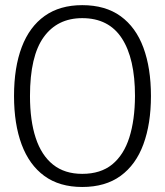

<svg xmlns="http://www.w3.org/2000/svg" viewBox="-20 -723 640 746"><path d="M299.5 3.5Q211 3.5 152.2 -39.5Q93.5 -82.5 64 -161.8Q34.5 -241 34.5 -350Q34.5 -461 64.5 -540Q94.5 -619 153.5 -661Q212.5 -703 299.5 -703Q389.5 -703 448.8 -660Q508 -617 537.2 -537.8Q566.5 -458.5 566.5 -350Q566.5 -242 537.2 -162.5Q508 -83 448.8 -39.8Q389.5 3.5 299.5 3.5ZM299.5 -47.5Q371 -47.5 416 -84.2Q461 -121 482.5 -188.8Q504 -256.5 504.5 -350Q504.5 -495.5 453.5 -574Q402.5 -652.5 299.5 -652.5Q203 -652.5 149.8 -578.8Q96.5 -505 96.5 -350Q96.5 -254.5 118.8 -187Q141 -119.5 186 -83.5Q231 -47.5 299.5 -47.5Z"/></svg>

Font: Argentum Novus Light
Style: Regular
Weight: 300
Designer: Julieta Ulanovsky (font) & Cristiano Sobral (main changes)
Foundry: Julieta Ulanovsky (font) & Cristiano Sobral (main changes)
Version: Version 3.00;November 27, 2020;FontCreator 13.0.0.2655 64-bi